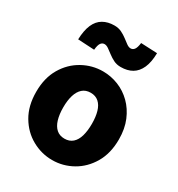

<svg xmlns="http://www.w3.org/2000/svg" viewBox="-200 -977 1037 1120"><g transform="rotate(30 318.5 -417.0)"><path d="M319 14Q247 14 183 -21.5Q119 -57 79.5 -124Q40 -191 40 -285Q40 -379 79.5 -445.5Q119 -512 183 -547.5Q247 -583 319 -583Q373 -583 423 -563Q473 -543 512 -504.5Q551 -466 574 -411Q597 -356 597 -285Q597 -191 557.5 -124Q518 -57 454.5 -21.5Q391 14 319 14ZM319 -130Q352 -130 373.5 -149Q395 -168 405 -203Q415 -238 415 -285Q415 -332 405 -366.5Q395 -401 373.5 -420Q352 -439 319 -439Q286 -439 264.5 -420Q243 -401 232.5 -366.5Q222 -332 222 -285Q222 -238 232.5 -203Q243 -168 264.5 -149Q286 -130 319 -130ZM394 -656Q367 -656 346 -666.5Q325 -677 307.5 -690.5Q290 -704 275 -714.5Q260 -725 247 -725Q232 -725 222.5 -712Q213 -699 210 -666L99 -672Q101 -733 118 -772Q135 -811 167 -829.5Q199 -848 243 -848Q270 -848 291.5 -837.5Q313 -827 330.5 -813.5Q348 -800 362.5 -789.5Q377 -779 390 -779Q405 -779 414.5 -792Q424 -805 428 -837L538 -832Q537 -771 519.5 -732Q502 -693 470.5 -674.5Q439 -656 394 -656Z"/></g></svg>

Font: Noto Sans JP Thin Black
Style: Regular
Weight: 900
Version: Version 2.004-H2;hotconv 1.0.118;makeotfexe 2.5.65603